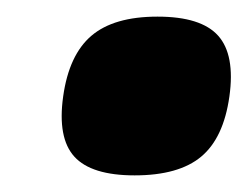

<svg xmlns="http://www.w3.org/2000/svg" viewBox="-20 -370 298 231"><path d="M256 -254Q249 -204 222 -181.5Q195 -159 142 -159Q90 -159 69.5 -181.5Q49 -204 56 -254Q63 -304 90 -327Q117 -350 169.5 -350Q222 -350 242.5 -327Q263 -304 256 -254Z"/></svg>

Font: Fivo Sans Modern Heavy
Style: Regular
Weight: 900
Designer: Alexander Slobzheninov
Foundry: Alexander Slobzheninov
Version: 1.0